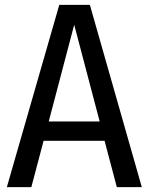

<svg xmlns="http://www.w3.org/2000/svg" viewBox="-20 -764 608 784"><path d="M457 0H559L347 -744H222L8 0H108L158 -189H407ZM179 -268 283 -663 387 -268Z"/></svg>

Font: Glow Sans SC Condensed Medium
Style: Regular
Weight: 600
Width: 3
Designer: Ryoko NISHIZUKA (kana, bopomofo & ideographs); Paul D. Hunt (Latin, Greek & Cyrillic); Sandoll Communications, Soo-young
Version: Version 0.93